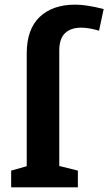

<svg xmlns="http://www.w3.org/2000/svg" viewBox="-20 -806 466 826"><path d="M426 -767 406 -674Q362 -687 329 -687Q285 -687 260 -663.5Q235 -640 235 -588V-92L315 -72V0H28V-72L95 -91V-576Q95 -680 150.5 -733Q206 -786 304 -786Q353 -786 426 -767Z"/></svg>

Font: Bitter Pro
Style: Bold
Weight: 700
Designer: Sol Matas, and Bitter project Authors
Foundry: Sol Matas
Version: Version 1.010